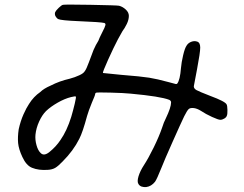

<svg xmlns="http://www.w3.org/2000/svg" viewBox="-20 -709 1040 817"><path d="M248 -688.5Q255.9 -690.4 365.7 -688.5Q475.6 -686.5 486.3 -684.6Q502 -680.7 515.1 -668.5Q528.3 -656.2 528.3 -641.6Q528.3 -625 519.5 -606.9Q510.7 -588.9 501 -576.2Q493.2 -563.5 481.4 -541Q463.9 -507.8 439.9 -454.6Q416 -401.4 418 -398.4Q418.9 -398.4 495.1 -390.6Q581.1 -383.8 614.7 -378.4Q648.4 -373 698.2 -359.4Q722.7 -352.5 727.5 -351.6Q732.4 -350.6 734.4 -353.5Q746.1 -369.1 750 -418.9Q752 -443.4 759.3 -474.1Q766.6 -504.9 774.4 -515.6Q781.2 -526.4 793.9 -531.2Q806.6 -536.1 818.4 -532.2Q832 -528.3 832 -506.8Q832 -485.4 818.4 -414.1Q805.7 -349.6 804.7 -341.8Q804.7 -332 815.9 -325.7Q827.1 -319.3 875 -300.8Q938.5 -277.3 944.3 -264.6Q947.3 -259.8 947.8 -241.2Q948.2 -222.7 945.3 -216.8Q943.4 -210 934.6 -204.6Q925.8 -199.2 917.5 -199.2Q909.2 -199.2 882.3 -211.4Q855.5 -223.6 835 -237.3Q819.3 -247.1 805.7 -249Q790 -251 783.2 -245.1Q776.4 -239.3 763.7 -213.9Q750 -185.5 714.4 -105.5Q678.7 -25.4 667 4.9Q647.5 53.7 639.6 64.5Q624 84 602.5 86.9Q578.1 88.9 569.3 74.2Q562.5 64.5 569.3 41.5Q576.2 18.6 592.8 -6.8Q611.3 -35.2 634.3 -82Q657.2 -128.9 669.9 -166Q676.8 -188.5 685.5 -205.1Q708 -252 708 -273.4Q708 -280.3 700.2 -284.2Q663.1 -298.8 536.1 -310.5Q506.8 -313.5 450.7 -314.9Q394.5 -316.4 388.7 -314.5Q384.8 -312.5 384.8 -308.1Q384.8 -303.7 371.1 -272.5Q356.4 -236.3 350.6 -215.8Q332 -146.5 317.4 -118.2Q292 -67.4 246.1 -21.5Q227.5 -2 214.8 5.4Q202.1 12.7 183.6 13.7Q144.5 16.6 116.2 4.9Q91.8 -4.9 75.2 -41Q59.6 -74.2 57.1 -100.1Q54.7 -126 59.6 -159.2Q67.4 -194.3 80.1 -222.7Q92.8 -251 103.5 -266.6Q123 -297.9 151.4 -317.4Q166 -332 195.3 -344.7Q233.4 -364.3 276.4 -374Q298.8 -379.9 317.4 -388.7Q335 -396.5 340.8 -406.2Q347.7 -415 358.4 -444.3Q364.3 -460.9 377.9 -496.1Q387.7 -518.6 398.4 -535.2Q403.3 -548.8 415 -571.3Q426.8 -593.8 428.7 -602.5Q429.7 -609.4 423.8 -611.3Q408.2 -615.2 311.5 -619.1Q239.3 -622.1 227.5 -627.9Q220.7 -631.8 215.8 -640.6Q211.9 -649.4 214.8 -657.2Q217.8 -664.1 230 -675.8Q242.2 -687.5 248 -688.5ZM302.7 -297.9Q301.8 -300.8 282.2 -295.9Q254.9 -289.1 225.1 -272Q195.3 -254.9 175.8 -236.3Q159.2 -219.7 146.5 -191.9Q133.8 -164.1 130.9 -135.7Q128.9 -114.3 135.3 -91.3Q141.6 -68.4 153.3 -57.6Q167 -43.9 189.5 -61.5Q218.8 -85 237.3 -113.3Q264.6 -152.3 283.2 -211.9Q291 -238.3 297.9 -267.1Q304.7 -295.9 302.7 -297.9Z"/></svg>

Font: JasonHandwriting4
Style: Regular
Weight: 400
Version: Version 1.01.21